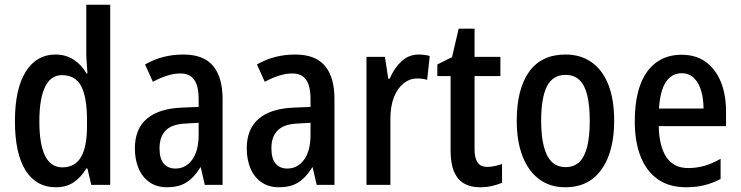

<svg xmlns="http://www.w3.org/2000/svg" viewBox="-20 -780 3124 810"><path d="M215 10Q133 10 88 -61Q43 -132 43 -269Q43 -405 88.5 -477.5Q134 -550 214 -550Q257 -550 290.5 -528.5Q324 -507 345 -470H349Q348 -491 346 -512.5Q344 -534 344 -555V-760H445V0H365L349 -69H344Q322 -32 291 -11Q260 10 215 10ZM243 -74Q296 -74 321.5 -117Q347 -160 347 -247V-273Q347 -370 322.5 -416.5Q298 -463 241 -463Q194 -463 170 -413Q146 -363 146 -269Q146 -172 170 -123Q194 -74 243 -74Z M753 -550Q839 -550 879 -502Q919 -454 919 -363V0H844L827 -74H825Q808 -46 788 -27Q768 -8 743 1Q718 10 684 10Q641 10 610.5 -11.5Q580 -33 564.5 -70Q549 -107 549 -154Q549 -236 599.5 -279Q650 -322 747 -326L818 -329V-361Q818 -418 799 -444Q780 -470 742 -470Q714 -470 685.5 -461Q657 -452 625 -435L592 -508Q628 -529 668.5 -539.5Q709 -550 753 -550ZM767 -259Q707 -257 680 -230.5Q653 -204 653 -155Q653 -110 671 -89.5Q689 -69 720 -69Q764 -69 791 -106.5Q818 -144 818 -211V-262Z M1225 -550Q1311 -550 1351 -502Q1391 -454 1391 -363V0H1316L1299 -74H1297Q1280 -46 1260 -27Q1240 -8 1215 1Q1190 10 1156 10Q1113 10 1082.5 -11.5Q1052 -33 1036.5 -70Q1021 -107 1021 -154Q1021 -236 1071.5 -279Q1122 -322 1219 -326L1290 -329V-361Q1290 -418 1271 -444Q1252 -470 1214 -470Q1186 -470 1157.5 -461Q1129 -452 1097 -435L1064 -508Q1100 -529 1140.5 -539.5Q1181 -550 1225 -550ZM1239 -259Q1179 -257 1152 -230.5Q1125 -204 1125 -155Q1125 -110 1143 -89.5Q1161 -69 1192 -69Q1236 -69 1263 -106.5Q1290 -144 1290 -211V-262Z M1746 -550Q1757 -550 1769.5 -548.5Q1782 -547 1793 -544L1782 -443Q1773 -446 1762 -447.5Q1751 -449 1740 -449Q1709 -449 1683 -428.5Q1657 -408 1642 -370Q1627 -332 1627 -279V0H1526V-540H1604L1618 -448H1624Q1643 -493 1674 -521.5Q1705 -550 1746 -550Z M2036 -76Q2052 -76 2067.5 -79.5Q2083 -83 2098 -88V-9Q2079 -1 2056 4.5Q2033 10 2004 10Q1965 10 1937.5 -6Q1910 -22 1895.5 -56Q1881 -90 1881 -144V-459H1825V-508L1887 -539L1915 -659H1982V-540H2091V-459H1982V-151Q1982 -114 1994.5 -95Q2007 -76 2036 -76Z M2571 -270Q2571 -185 2547.5 -122Q2524 -59 2478.5 -24.5Q2433 10 2364 10Q2300 10 2254 -24.5Q2208 -59 2184 -122Q2160 -185 2160 -270Q2160 -404 2212 -477Q2264 -550 2366 -550Q2429 -550 2475 -518Q2521 -486 2546 -424Q2571 -362 2571 -270ZM2263 -270Q2263 -207 2274 -163.5Q2285 -120 2307.5 -97.5Q2330 -75 2366 -75Q2402 -75 2424.5 -97Q2447 -119 2457.5 -162.5Q2468 -206 2468 -270Q2468 -335 2457.5 -378Q2447 -421 2424.5 -442.5Q2402 -464 2366 -464Q2312 -464 2287.5 -416Q2263 -368 2263 -270Z M2855 -549Q2917 -549 2958.5 -518Q3000 -487 3021.5 -433.5Q3043 -380 3043 -309V-248H2759Q2761 -161 2792 -116Q2823 -71 2883 -71Q2919 -71 2952 -80.5Q2985 -90 3020 -110V-25Q2988 -8 2953 1Q2918 10 2875 10Q2802 10 2754 -24.5Q2706 -59 2682 -121Q2658 -183 2658 -266Q2658 -359 2681 -421.5Q2704 -484 2748.5 -516.5Q2793 -549 2855 -549ZM2856 -471Q2814 -471 2789.5 -434.5Q2765 -398 2760 -322H2948Q2948 -363 2938 -397Q2928 -431 2907.5 -451Q2887 -471 2856 -471Z"/></svg>

Font: Noto Sans Bengali Condensed Medium
Style: Regular
Weight: 500
Width: 3
Designer: Jelle Bosma - Monotype Design Team
Foundry: Monotype Imaging Inc.
Version: Version 2.003